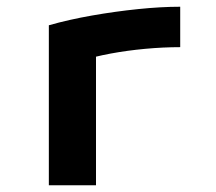

<svg xmlns="http://www.w3.org/2000/svg" viewBox="-20 -550 640 570"><path d="M125 -475Q185 -492 253.5 -504Q322 -516 390 -523Q458 -530 515 -530V-410Q464 -410 410.5 -405Q357 -400 308.5 -391Q260 -382 223 -370L265 -435V0H125Z"/></svg>

Font: M PLUS Code Latin Expanded
Style: Bold
Weight: 700
Width: 7
Designer: Coji Morishita
Foundry: UNDERFOREST DESIGN
Version: Version 1.002; ttfautohint (v1.8.3)